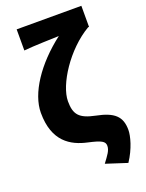

<svg xmlns="http://www.w3.org/2000/svg" viewBox="-183 -886 904 1188"><g transform="rotate(-20 269.5 -292.5)"><path d="M449 214C499 139 519 61 519 22C519 -67 475 -107 359 -130C257 -151 228 -184 228 -272C228 -381 350 -571 502 -660H508V-799H82V-660C150 -667 268 -669 313 -671C151 -547 46 -390 46 -262C46 -73 151 -14 256 9C341 28 363 40 363 70C363 100 342 126 310 169Z"/></g></svg>

Font: Noto Sans JP Black
Style: Regular
Weight: 900
Designer: Ryoko NISHIZUKA 西塚涼子 (kana, bopomofo & ideographs); Paul D. Hunt (Latin, Greek & Cyrillic); Sandoll Communications 산돌커뮤니
Foundry: Adobe
Version: Version 2.002;hotconv 1.0.116;makeotfexe 2.5.65601